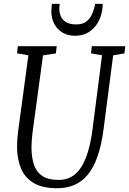

<svg xmlns="http://www.w3.org/2000/svg" viewBox="-20 -988 684 1018"><path d="M580 -694.5 529.5 -306Q518.5 -220 497.5 -159.8Q476.5 -99.5 445.5 -62Q414.5 -24.5 373.8 -7.2Q333 10 282.5 10Q204 10 157.8 -18.2Q111.5 -46.5 91.2 -95.2Q71 -144 70.5 -205Q70.5 -230 72 -250.5Q73.5 -271 76 -291L130.5 -695L70.5 -705L74.5 -743H280.5L276.5 -705L208 -694.5L154 -296Q150.5 -271.5 148.8 -248Q147 -224.5 147 -202Q147.5 -153.5 159.8 -115.5Q172 -77.5 203.2 -55.8Q234.5 -34 291.5 -34Q341.5 -34 377.2 -63.5Q413 -93 436.2 -153.5Q459.5 -214 471 -306L521 -695L462.5 -705L467 -743H644L640 -705ZM377.5 -798.5Q344 -798.5 319.2 -811Q294.5 -823.5 278.5 -844.8Q262.5 -866 256.2 -892.5Q250 -919 253.5 -946.5Q254.5 -952 254.2 -957.2Q254 -962.5 254.5 -967.5H296.5Q291.5 -935.5 298.8 -911Q306 -886.5 327 -872.5Q348 -858.5 384.5 -858.5Q420 -858.5 440.2 -875.8Q460.5 -893 470.5 -918.2Q480.5 -943.5 484.5 -967.5H524.5Q524.5 -924 507.8 -885.5Q491 -847 458.2 -822.8Q425.5 -798.5 377.5 -798.5Z"/></svg>

Font: Merriweather 24pt SemiCondensed Light
Style: Italic
Weight: 300
Width: 4
Italic angle: -7.8°
Designer: Eben Sorkin
Foundry: Eben Sorkin
Version: Version 2.101